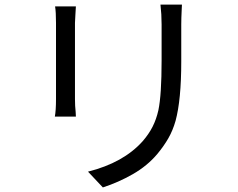

<svg xmlns="http://www.w3.org/2000/svg" viewBox="-20 -779 1040 840"><path d="M775 -738Q773 -698 773 -672V-510Q773 -342 748 -250Q736 -208 716.5 -174Q697 -140 668 -105Q624 -53 561 -17Q498 19 430 41L365 -28Q520 -67 604 -161Q631 -192 647.5 -224.5Q664 -257 673 -297Q687 -364 687 -514V-672Q687 -717 682 -759H776ZM310 -717Q308 -691 308 -679V-648V-589V-517V-444V-382V-345Q308 -316 311 -289L312 -269H220Q225 -296 225 -346V-383V-444V-517V-589V-648V-679Q225 -726 221 -751H312Z"/></svg>

Font: Merged Yaku Han JP
Style: Regular
Weight: 400
Designer: Ryoko NISHIZUKA 西塚涼子 (kana, bopomofo & ideographs); Paul D. Hunt (Latin, Greek & Cyrillic); Sandoll Communications 산돌커뮤니
Foundry: Adobe
Version: Version 2.004